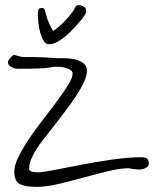

<svg xmlns="http://www.w3.org/2000/svg" viewBox="-20 -719 603 751"><path d="M562 -79Q562 -68 550 -62Q538 -56 523 -56Q520 -56 514 -56.5Q508 -57 501 -58Q494 -59 489 -60Q484 -61 484 -61Q450 -61 403 -49.5Q356 -38 306.5 -24.5Q257 -11 209 0.5Q161 12 124 12Q78 12 57 0.5Q36 -11 36 -48Q36 -73 53 -107Q70 -141 95 -178Q120 -215 150 -253.5Q180 -292 205 -326Q230 -360 247 -387.5Q264 -415 264 -431Q264 -444 244.5 -451Q225 -458 203 -458Q191 -458 183.5 -456.5Q176 -455 162.5 -453.5Q149 -452 124 -451Q99 -450 51 -450Q36 -450 23.5 -457.5Q11 -465 11 -475Q11 -482 20 -492.5Q29 -503 35 -504Q38 -504 51 -500Q64 -496 73 -496Q116 -496 144 -495Q172 -494 193 -492Q203 -491 224 -491.5Q245 -492 266.5 -488Q288 -484 304 -473.5Q320 -463 320 -441Q320 -423 308.5 -398Q297 -373 278.5 -345Q260 -317 237.5 -287Q215 -257 193 -229Q170 -199 151.5 -176Q133 -153 120.5 -132.5Q108 -112 101 -94Q94 -76 94 -57Q94 -53 98 -50.5Q102 -48 108 -47Q114 -46 120 -45.5Q126 -45 130 -45Q146 -45 192 -54Q238 -63 297.5 -74.5Q357 -86 420.5 -95Q484 -104 535 -104Q546 -104 554 -99.5Q562 -95 562 -79ZM312 -690Q317 -685 317 -676Q317 -668 311.5 -660Q306 -652 301 -645Q287 -629 271.5 -611.5Q256 -594 239 -579.5Q222 -565 205 -555.5Q188 -546 171 -546Q159 -546 151 -559Q143 -572 137.5 -591Q132 -610 130 -630.5Q128 -651 128 -666Q128 -675 130.5 -681.5Q133 -688 144 -688Q153 -688 155 -680Q162 -651 170.5 -631.5Q179 -612 188 -598Q196 -603 206.5 -611.5Q217 -620 227.5 -630.5Q238 -641 247.5 -652Q257 -663 264 -673Q271 -682 274 -690.5Q277 -699 290 -699Q296 -699 303 -695.5Q310 -692 312 -690Z"/></svg>

Font: Reenie Beanie
Style: Regular
Weight: 500
Designer: James Grieshaber
Foundry: James Grieshaber
Version: Version 1.000